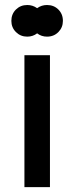

<svg xmlns="http://www.w3.org/2000/svg" viewBox="-20 -766 304 786"><path d="M237.5 -680.5Q237.5 -653.5 219 -634.8Q200.5 -616 172.5 -616Q149.5 -616 132 -629.5Q114.5 -616 91.5 -616Q64 -616 45.2 -634.8Q26.5 -653.5 26.5 -680.5Q26.5 -708.5 45.2 -727Q64 -745.5 91.5 -745.5Q114 -745.5 132 -732.5Q150 -745.5 172.5 -745.5Q200.5 -745.5 219 -727Q237.5 -708.5 237.5 -680.5ZM184.5 0H80V-540H184.5Z"/></svg>

Font: Hauora SemiBold
Style: Regular
Weight: 600
Designer: Wayne Shih
Foundry: WCYS
Version: Version 1.001